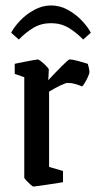

<svg xmlns="http://www.w3.org/2000/svg" viewBox="-20 -675 353 704"><path d="M103 9Q100 9 92 2Q84 -5 76.5 -13Q69 -21 69 -24V-392L34 -404V-441Q34 -441 45.5 -443.5Q57 -446 73 -449Q89 -452 102.5 -454.5Q116 -457 119 -457Q122 -457 132 -449Q142 -441 150.5 -432Q159 -423 159 -420L157 -381Q184 -410 207.5 -433.5Q231 -457 235 -457Q246 -457 268 -451Q290 -445 302 -441Q304 -435 306 -425Q308 -415 308 -410Q308 -406 302.5 -393.5Q297 -381 290.5 -370.5Q284 -360 281 -358Q270 -363 256 -367Q242 -371 228 -371Q221 -371 202 -362Q183 -353 160 -339V-63L211 -48V-7Q211 -7 196 -4.5Q181 -2 160.5 1Q140 4 123 6.5Q106 9 103 9ZM167 -655Q200 -655 229.5 -638.5Q259 -622 281 -598.5Q303 -575 313 -555L285 -530Q260 -556 231.5 -573Q203 -590 167 -590Q131 -590 102.5 -573Q74 -556 49 -530L21 -555Q31 -575 53 -598.5Q75 -622 105 -638.5Q135 -655 167 -655Z"/></svg>

Font: Grenze Gotisch
Style: Regular
Weight: 400
Designer: Renata Polastri
Foundry: Omnibus-Type
Version: Version 1.001